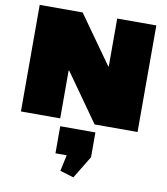

<svg xmlns="http://www.w3.org/2000/svg" viewBox="-109 -790 1083 1242"><g transform="rotate(10 433.0 -169.5)"><path d="M816 -700V0H534L312 -314H308V0H50V-700H332L555 -386H559V-700ZM548 50V213L458 361L368 334L416 110L511 228H317V50Z"/></g></svg>

Font: Pathway Extreme 28pt Black
Style: Regular
Weight: 900
Designer: Eduardo Rodriguez Tunni
Foundry: Eduardo Rodriguez Tunni
Version: Version 1.001;gftools[0.9.26]